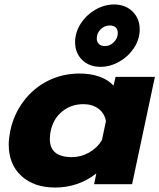

<svg xmlns="http://www.w3.org/2000/svg" viewBox="-20 -824 713 859"><path d="M316 -635Q316 -679 341 -718Q366 -757 406.5 -780.5Q447 -804 490 -804Q541 -804 573 -772.5Q605 -741 605 -693Q605 -648 579.5 -609.5Q554 -571 513.5 -548Q473 -525 430 -525Q379 -525 347.5 -556Q316 -587 316 -635ZM507 -676Q507 -692 498 -701Q489 -710 470 -710Q448 -710 430.5 -693Q413 -676 413 -652Q413 -637 422 -627.5Q431 -618 450 -618Q472 -618 489.5 -635.5Q507 -653 507 -676ZM19 -178Q19 -202 26 -239Q42 -314 86.5 -372.5Q131 -431 195.5 -463Q260 -495 336 -495Q386 -495 425 -481Q464 -467 488 -441L497 -480H673L571 0H401L411 -48Q330 15 227 15Q132 15 75.5 -37Q19 -89 19 -178ZM436 -197 454 -282Q448 -317 420.5 -337.5Q393 -358 353 -358Q299 -358 259 -326Q219 -294 207 -239Q203 -222 203 -202Q203 -121 302 -121Q342 -121 378.5 -141.5Q415 -162 436 -197Z"/></svg>

Font: Prompt
Style: Bold Italic
Weight: 700
Italic angle: -12°
Designer: Katatrad Team
Foundry: CadsonDemak
Version: Version 1.001